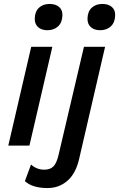

<svg xmlns="http://www.w3.org/2000/svg" viewBox="-20 -737 603 972"><path d="M220 -584Q190 -584 172.5 -600Q155 -616 156 -644Q157 -679 177.5 -698Q198 -717 231 -717Q262 -717 279.5 -701.5Q297 -686 296 -659Q295 -623 274 -603.5Q253 -584 220 -584ZM487 -584Q457 -584 439.5 -600Q422 -616 423 -644Q424 -679 444.5 -698Q465 -717 498 -717Q529 -717 546.5 -701.5Q564 -686 563 -659Q562 -623 541 -603.5Q520 -584 487 -584ZM245 -500 129 0H22L138 -500ZM221 215Q144 215 106 180L137 96Q166 122 204 122Q234 122 250.5 105.5Q267 89 277 45L405 -500H512L381 66Q364 141 321.5 178Q279 215 221 215Z"/></svg>

Font: Elaine Sans Medium
Style: Italic
Weight: 500
Italic angle: -13°
Designer: Wei Huang
Foundry: Wei Huang
Version: Version 2.001;December 24, 2019;FontCreator 12.0.0.2547 64-b